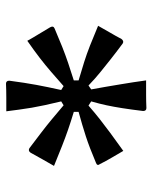

<svg xmlns="http://www.w3.org/2000/svg" viewBox="46 -849 508 640"><g transform="rotate(90 300.0 -529.0)"><path d="M340 -763Q350 -763 350 -752Q345 -711 340.5 -682.5Q336 -654 331 -630.5Q326 -607 318 -579L332 -570Q356 -591 377 -607.5Q398 -624 423 -642.5Q448 -661 483 -686Q494 -667 505.5 -647.5Q517 -628 527 -608Q534 -599 523 -595Q471 -573 434 -561Q397 -549 353 -537V-521Q386 -511 412 -502Q438 -493 466 -482Q494 -471 533 -455Q522 -436 511 -416.5Q500 -397 489 -377Q483 -368 474 -373Q445 -395 422 -412.5Q399 -430 378 -447.5Q357 -465 331 -487L318 -479Q326 -445 330.5 -424.5Q335 -404 339 -381Q343 -357 345.5 -338Q348 -319 351 -296Q329 -296 305 -296Q281 -296 259 -295Q249 -295 249 -306Q256 -359 263 -396.5Q270 -434 280 -479L267 -487Q241 -464 219 -445Q197 -426 173 -407.5Q149 -389 116 -366Q105 -386 93.5 -404.5Q82 -423 71 -442Q65 -453 75 -457Q110 -472 136.5 -482.5Q163 -493 189.5 -502Q216 -511 248 -521V-537Q214 -547 187 -555.5Q160 -564 132 -575Q104 -586 66 -602Q77 -622 88.5 -641.5Q100 -661 110 -680Q117 -689 125 -684Q156 -661 178 -643.5Q200 -626 220.5 -609.5Q241 -593 265 -570L278 -579Q273 -606 269.5 -626.5Q266 -647 261 -677Q254 -718 248 -762Q271 -762 294.5 -762Q318 -762 340 -763Z"/></g></svg>

Font: Recursive Sn Lnr St
Style: Regular
Weight: 400
Version: Version 1.079;hotconv 1.0.112;makeotfexe 2.5.65598; ttfautoh